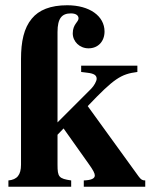

<svg xmlns="http://www.w3.org/2000/svg" viewBox="-20 -711 573 731"><path d="M533 0V-24C522 -24 517 -27 508 -39L314 -307C414 -412 440 -429 503 -437V-461H289V-437L313 -434C339 -431 348 -424 348 -411C348 -402 338 -384 327 -373L199 -245V-589C199 -642 216 -660 250 -660C268 -660 279 -653 279 -641C279 -627 257 -619 257 -584C257 -553 283 -527 317 -527C354 -527 378 -554 378 -591C378 -650 321 -691 236 -691C172 -691 128 -673 101 -640C71 -604 60 -553 60 -486V-84C60 -45 45 -27 12 -24V0H251V-24C204 -31 199 -37 199 -84V-198L222 -222L317 -88C335 -63 341 -51 341 -43C341 -31 327 -25 299 -24V0Z"/></svg>

Font: XITS Math
Style: Bold
Weight: 700
Designer: MicroPress Inc., with final additions and corrections provided by Coen Hoffman, Elsevier (retired)
Version: Version 1.105